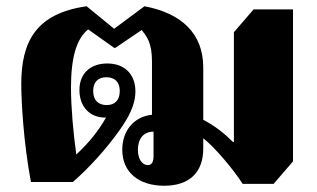

<svg xmlns="http://www.w3.org/2000/svg" viewBox="-20 -582 1015 614"><path d="M505 12C586 12 630 -31 630 -107V-140C669 -109 728 -38 756 6H855L917 -66V-552H791L728 -479V-128H725C699 -154 671 -177 630 -199V-366C630 -476 559 -540 442 -562L345 -490L257 -562C95 -539 48 -449 48 -313C48 -260 55 -126 79 0H213C264 -44 322 -108 364 -168C389 -204 413 -244 413 -290C413 -345 378 -379 323 -379C271 -379 234 -349 234 -294C234 -240 268 -206 316 -206H319C295 -163 262 -123 224 -88C214 -159 207 -241 207 -302C207 -396 224 -458 262 -488L345 -429H349L433 -486C450 -465 466 -444 466 -386V-215C408 -209 371 -164 371 -103C371 -30 425 12 505 12ZM321 -246C294 -246 278 -262 278 -291C278 -320 294 -335 320 -335C347 -335 363 -320 363 -291C363 -261 347 -246 321 -246ZM453 -54C437 -54 421 -70 421 -103C421 -137 438 -161 471 -161V-82C471 -64 465 -54 453 -54Z"/></svg>

Font: Noto Serif Thai Black
Style: Regular
Weight: 900
Designer: Monotype Design Team
Foundry: Monotype Imaging Inc.
Version: Version 2.002